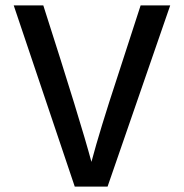

<svg xmlns="http://www.w3.org/2000/svg" viewBox="-20 -694 683 714"><path d="M380 0H258L31 -674H141Q281 -238 320 -92Q352 -212 416 -406L503 -674H613Z"/></svg>

Font: Hind Guntur Medium
Style: Regular
Weight: 500
Designer: Manushi Parikh, Hitesh Malaviya
Foundry: Indian Type Foundry
Version: Version 1.000;PS 1.0;hotconv 1.0.86;makeotf.lib2.5.63406; tt